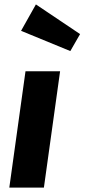

<svg xmlns="http://www.w3.org/2000/svg" viewBox="-20 -857 386 877"><path d="M96.5 -531.6H254.5L180.5 0H22.5ZM76.2 -716.2 144 -836.8 345.8 -701.3 301.2 -623.7Z"/></svg>

Font: Fira Sans Variable
Style: Italic
Weight: 397
Italic angle: -8°
Designer: Carrois Corporate & Edenspiekermann AG
Foundry: Carrois Corporate GbR & Edenspiekermann AG
Version: Version 4.202